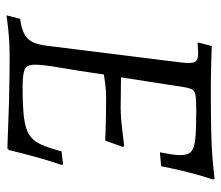

<svg xmlns="http://www.w3.org/2000/svg" viewBox="-66 -622 698 607"><g transform="rotate(90 283.5 -319.0)"><path d="M185 -80Q185 -54 200 -47.5Q215 -41 257 -41Q315 -41 350 -45Q385 -49 405 -61Q425 -73 436.5 -97.5Q448 -122 459 -164L500 -169L502 -164Q502 -164 494 -140Q486 -116 475.5 -78Q465 -40 455 2L450 7Q450 7 429 6.5Q408 6 374.5 4.5Q341 3 301.5 2Q262 1 225 0.5Q188 0 161 0Q125 0 95 2.5Q65 5 47 7.5Q29 10 29 10L40 -33Q84 -39 102 -56.5Q120 -74 125 -117L178 -542Q182 -574 176.5 -585Q171 -596 149 -596Q141 -596 128.5 -595Q116 -594 116 -594L115 -597L126 -639Q126 -639 138 -638.5Q150 -638 170 -637.5Q190 -637 213 -636.5Q236 -636 257 -636Q334 -636 386.5 -637Q439 -638 476.5 -641Q514 -644 546 -648L548 -643Q548 -643 541 -621Q534 -599 524.5 -562Q515 -525 506 -479L462 -475Q462 -475 464 -486Q466 -497 468.5 -512Q471 -527 471 -540Q471 -563 460 -573.5Q449 -584 418.5 -587Q388 -590 329 -590Q298 -590 283.5 -588Q269 -586 264 -578Q259 -570 256 -551L225 -352Q241 -352 271.5 -351.5Q302 -351 324 -351Q337 -351 356.5 -352.5Q376 -354 395.5 -356.5Q415 -359 428.5 -360.5Q442 -362 442 -362L445 -358L425 -302Q425 -302 402.5 -303Q380 -304 348.5 -304.5Q317 -305 290 -305Q269 -305 248.5 -302.5Q228 -300 216 -298Q204 -214 194.5 -160Q185 -106 185 -80Z"/></g></svg>

Font: Alegreya
Style: Italic
Weight: 400
Italic angle: -7°
Designer: Juan Pablo del Peral
Foundry: Huerta Tipografica
Version: Version 2.009